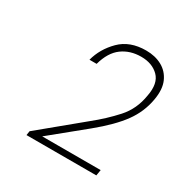

<svg xmlns="http://www.w3.org/2000/svg" viewBox="-96 -786 492 512"><g transform="rotate(30 150.0 -529.5)"><path d="M50 -352 52 -365 178 -469Q213 -497 241.5 -528.5Q270 -560 277 -605Q285 -646 265 -666Q245 -686 211 -686Q177 -686 152.5 -668Q128 -650 117 -610H95Q105 -648 134.5 -677.5Q164 -707 214 -707Q242 -707 263 -695.5Q284 -684 294 -661.5Q304 -639 298 -605Q291 -564 266 -529.5Q241 -495 191 -454L88 -370H268L265 -352Z"/></g></svg>

Font: DM Sans 11pt Thin
Style: Italic
Weight: 250
Italic angle: -10°
Version: Version 4.004;gftools[0.9.30]